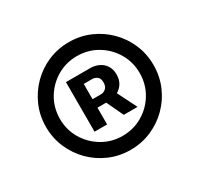

<svg xmlns="http://www.w3.org/2000/svg" viewBox="-125 -892 913 878"><g transform="rotate(-30 331.5 -453.0)"><path d="M331.1 -168.9Q272.5 -168.9 220.9 -191.2Q169.4 -213.4 130.6 -252.4Q91.8 -291.5 69.6 -343Q47.4 -394.5 47.4 -453.1Q47.4 -511.7 69.6 -563.2Q91.8 -614.7 130.6 -653.8Q169.4 -692.9 220.9 -715.1Q272.5 -737.3 331.1 -737.3Q390.1 -737.3 441.7 -715.1Q493.2 -692.9 532.2 -653.8Q571.3 -614.7 593.3 -563.2Q615.2 -511.7 615.2 -453.1Q615.2 -394.5 593.3 -343Q571.3 -291.5 532.2 -252.4Q493.2 -213.4 441.7 -191.2Q390.1 -168.9 331.1 -168.9ZM331.1 -242.7Q389.6 -242.7 437.5 -271Q485.4 -299.3 513.7 -347.2Q542 -395 542 -453.1Q542 -511.2 513.7 -559.1Q485.4 -606.9 437.5 -635.3Q389.6 -663.6 331.1 -663.6Q273.4 -663.6 225.6 -635.3Q177.7 -606.9 149.4 -559.1Q121.1 -511.2 121.1 -453.1Q121.1 -395 149.4 -347.4Q177.7 -299.8 225.6 -271.2Q273.4 -242.7 331.1 -242.7ZM383.3 -323.7 325.7 -445.8H395L456.1 -323.7ZM229 -323.7V-585.4H358.4Q381.3 -585.4 401.9 -575.7Q422.4 -565.9 434.8 -546.9Q447.3 -527.8 447.3 -500.5Q447.3 -472.2 434.3 -452.4Q421.4 -432.6 400.4 -422.4Q379.4 -412.1 355.5 -412.1H265.6V-457H339.8Q354.5 -457 366 -467.5Q377.4 -478 377.4 -499Q377.4 -520 365.7 -528.8Q354 -537.6 340.8 -537.6H295.4V-323.7Z"/></g></svg>

Font: Inter Cardless
Style: Bold
Weight: 700
Designer: Rasmus Andersson
Foundry: rsms
Version: Version 4.001;git-9221beed3